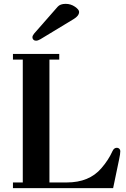

<svg xmlns="http://www.w3.org/2000/svg" viewBox="-20 -972 653 992"><path d="M147.5 -779.3Q147.5 -787.6 156.2 -798.3L277.8 -937Q291 -952.1 319.3 -952.1Q345.7 -952.1 367.2 -937.3Q388.7 -922.4 388.7 -910.6Q388.7 -890.1 359.9 -873L189 -769.5Q175.8 -761.7 166 -761.7Q157.7 -761.7 152.6 -766.8Q147.5 -772 147.5 -779.3ZM46.9 0V-29.3H97.7V-664.1H46.9V-693.4H286.1V-664.1H235.4V-29.3H325.2Q440.9 -29.3 503.9 -103Q541 -146 561 -190.9Q568.8 -208.5 584 -208.5Q591.3 -208.5 596.4 -203.4Q601.6 -198.2 601.6 -191.4Q601.6 -176.8 595.7 -149.9L564.5 0Z"/></svg>

Font: Monomachus
Style: Medium
Weight: 500
Designer: Alexey Kryukov
Version: Version 1.0